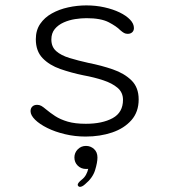

<svg xmlns="http://www.w3.org/2000/svg" viewBox="-20 -508 659 729"><path d="M305 10.5Q264.5 10.5 226.8 1.5Q189 -7.5 159.8 -22Q130.5 -36.5 113.2 -53.5Q96 -70.5 96 -86Q96 -97 102.8 -103.5Q109.5 -110 121 -110Q129.5 -110 136.8 -106Q144 -102 154.5 -93Q170 -80 189.5 -67.2Q209 -54.5 237 -46.2Q265 -38 306 -38Q368.5 -38 407.8 -59.5Q447 -81 447 -129Q447 -157 426.5 -174.5Q406 -192 372 -203.2Q338 -214.5 297 -222Q250.5 -231.5 209 -246Q167.5 -260.5 141.8 -287.2Q116 -314 116 -359Q116 -393 132.5 -417.2Q149 -441.5 176.8 -457Q204.5 -472.5 238.8 -480Q273 -487.5 308 -487.5Q344 -487.5 376.5 -480.2Q409 -473 434.2 -460.8Q459.5 -448.5 474 -433.2Q488.5 -418 488.5 -401.5Q488.5 -391.5 482 -385.5Q475.5 -379.5 465 -379.5Q457 -379.5 451 -382.8Q445 -386 436.5 -393.5Q422.5 -408 392.8 -423.5Q363 -439 308.5 -439Q288.5 -439 265.5 -435.5Q242.5 -432 221.8 -422.8Q201 -413.5 188 -397.8Q175 -382 175 -358Q175 -330 193.5 -313.8Q212 -297.5 244 -287.8Q276 -278 316.5 -269Q365 -259.5 408.5 -244.5Q452 -229.5 479.2 -202.8Q506.5 -176 506.5 -130.5Q506.5 -83 479 -51.8Q451.5 -20.5 405.8 -5Q360 10.5 305 10.5ZM306.5 46Q324 46 337 57.8Q350 69.5 350 90Q350 109 341 138.2Q332 167.5 303 191.5Q297.5 196.5 292.5 199Q287.5 201.5 283.5 201.5Q279.5 201.5 277.2 198.5Q275 195.5 275 194Q275 190 279 185Q283 180 290 174.5Q300.5 166.5 306.5 155.5Q312.5 144.5 315 133Q313.5 133.5 310.8 133.5Q308 133.5 306.5 133.5Q288 133.5 275.2 121Q262.5 108.5 262.5 90Q262.5 72 275.2 59Q288 46 306.5 46Z"/></svg>

Font: Sono ExtraLight Monospace Light
Style: Regular
Weight: 300
Version: Version 2.112